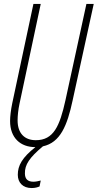

<svg xmlns="http://www.w3.org/2000/svg" viewBox="-20 -734 494 971"><path d="M158 10H159C92 63 70 103 70 150C70 189 95 217 140 217C158 217 170 213 180 209L186 179C174 182 161 185 149 185C120 185 106 171 106 143C105 99 129 63 197 6C285 -13 320 -99 347 -225L454 -714H417L311 -227C282 -96 251 -25 161 -25C106 -25 69 -58 69 -125C69 -148 72 -179 79 -211L186 -714H149L42 -212C35 -178 31 -146 31 -122C31 -36 84 10 158 10Z"/></svg>

Font: Noto Sans ExtraCondensed ExtraLight
Style: Italic
Weight: 200
Width: 2
Italic angle: -12°
Designer: Monotype Design Team
Foundry: Monotype Imaging Inc.
Version: Version 2.013